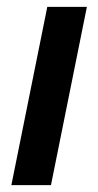

<svg xmlns="http://www.w3.org/2000/svg" viewBox="-20 -541 287 561"><path d="M118.2 -521H233.9L128.9 0H13.2Z"/></svg>

Font: Reddit Sans Chocolate SemiBold
Style: Italic
Weight: 600
Italic angle: -11.25°
Designer: Stephen Hutchings
Version: Version 1.013